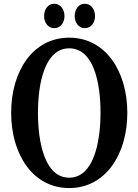

<svg xmlns="http://www.w3.org/2000/svg" viewBox="-20 -968 720 999"><path d="M421 -821.5C456.5 -821.5 474.5 -853 474.5 -884C474.5 -918.5 454 -948.5 421 -948.5C388.5 -948.5 368.5 -918.5 368.5 -884C368.5 -853 387.5 -821.5 421 -821.5ZM262 -821.5C297 -821.5 315.5 -853 315.5 -884C315.5 -918.5 295 -948.5 262 -948.5C229 -948.5 209.5 -918.5 209.5 -884C209.5 -853 228 -821.5 262 -821.5ZM340 10.5C528.5 10.5 642.5 -164 642.5 -381C642.5 -598.5 528.5 -772 340 -772C151.5 -772 38 -598.5 38 -381C38 -164 151.5 10.5 340 10.5ZM340 -43.5C215.5 -43.5 177.5 -221 177.5 -381C177.5 -540.5 215.5 -716.5 340 -716.5C466 -716.5 503 -541 503 -382C503 -221 464.5 -43.5 340 -43.5Z"/></svg>

Font: Libre Caslon Condensed SemiBold
Style: Regular
Weight: 600
Designer: Pablo Impallari, Rodrigo Fuenzalida, Katja Schimmel, Ertekin Erdin
Foundry: Pablo Impallari, Rodrigo Fuenzalida
Version: Version 2.000;gftools[0.9.33]